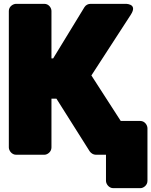

<svg xmlns="http://www.w3.org/2000/svg" viewBox="-20 -768 788 1000"><path d="M274 -254 447 20C454 30 466 38 479 38H653C725 38 685 -20 685 -20L456 -375L661 -691C701 -752 630 -748 630 -748H452C439 -748 427 -742 420 -731L257 -464H248V-711C248 -727 234 -748 211 -748H64C48 -748 26 -734 26 -711V0C26 16 41 38 64 38H211C227 38 248 23 248 0V-254ZM711 212C727 212 748 197 748 174V-100C748 -116 734 -138 711 -138H570C554 -138 532 -123 532 -100V174C532 190 547 212 570 212Z"/></svg>

Font: Asimov Print
Style: E
Weight: 500
Designer: Google
Version: Version 2.000980; 2014